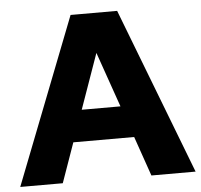

<svg xmlns="http://www.w3.org/2000/svg" viewBox="-51 -753 844 805"><g transform="rotate(-5 371.0 -350.0)"><path d="M2 0 275 -700H471L740 0H554L496 -167H240L181 0ZM287 -300H450L369 -532Z"/></g></svg>

Font: Red Hat Text VF
Style: Regular
Weight: 400
Designer: Pentagram, MCKL
Foundry: Pentagram, MCKL
Version: Version 1.023